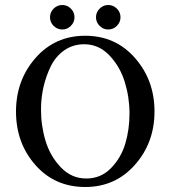

<svg xmlns="http://www.w3.org/2000/svg" viewBox="-20 -738 681 768"><path d="M378.5 -634.5Q364 -649 364 -669Q364 -689 378.5 -703.5Q393 -718 413 -718Q433 -718 447.5 -703.5Q462 -689 462 -669Q462 -649 447.5 -634.5Q433 -620 413 -620Q393 -620 378.5 -634.5ZM194.5 -634.5Q180 -649 180 -669Q180 -689 194.5 -703.5Q209 -718 229 -718Q249 -718 263.5 -703.5Q278 -689 278 -669Q278 -649 263.5 -634.5Q249 -620 229 -620Q209 -620 194.5 -634.5ZM144 -300Q144 -234 162.5 -173.5Q181 -113 223.5 -68.5Q266 -24 325 -24Q384 -24 424.5 -66Q465 -108 481.5 -164.5Q498 -221 498 -284Q498 -349 479 -410.5Q460 -472 417.5 -516.5Q375 -561 317 -561Q272 -561 237.5 -537Q203 -513 183.5 -473.5Q164 -434 154 -390Q144 -346 144 -300ZM44 -292Q44 -417 122 -506Q200 -595 321 -595Q442 -595 520 -506Q598 -417 598 -292Q598 -167 519.5 -78.5Q441 10 321 10Q199 10 121.5 -78Q44 -166 44 -292Z"/></svg>

Font: Judson
Style: Regular
Weight: 400
Version: Version 20110429